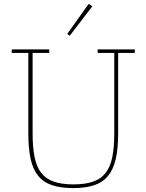

<svg xmlns="http://www.w3.org/2000/svg" viewBox="-20 -951 750 983"><path d="M355 12Q290 12 246 -3Q202 -18 175 -51.5Q148 -85 136.5 -138.5Q125 -192 125 -270V-680H40V-698H232V-680H147V-268Q147 -197 157 -147Q167 -97 191 -66Q215 -35 255.5 -21Q296 -7 356 -7Q416 -7 456.5 -21Q497 -35 521 -66Q545 -97 555 -147Q565 -197 565 -268V-680H480V-698H670V-680H585V-270Q585 -192 573 -138.5Q561 -85 534 -51.5Q507 -18 463 -3Q419 12 355 12ZM324 -777 434 -931 453 -919 337 -768Z"/></svg>

Font: IBM Plex Serif Thin
Style: Regular
Weight: 100
Designer: Mike Abbink, Paul van der Laan, Pieter van Rosmalen
Foundry: Bold Monday
Version: Version 3.001